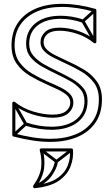

<svg xmlns="http://www.w3.org/2000/svg" viewBox="-20 -718 573 1000"><path d="M409 -600 415 -616Q385 -626 355 -631Q325 -636 296 -636Q296 -636 296 -636Q296 -636 296 -636Q212 -636 164 -596.5Q116 -557 116 -490Q116 -490 116 -490Q116 -490 116 -490Q116 -449 138.5 -421Q161 -393 197 -372.5Q233 -352 273 -333Q273 -333 273 -333Q273 -333 273 -333Q309 -316 342.5 -297.5Q376 -279 398 -254Q420 -229 420 -192Q420 -192 420 -192Q420 -192 420 -192Q420 -128 373.5 -93Q327 -58 248 -58Q248 -58 248 -58Q248 -58 248 -58Q217 -58 183.5 -63.5Q150 -69 117 -80L111 -64Q146 -53 181 -47.5Q216 -42 248 -42Q248 -42 248 -42Q248 -42 248 -42Q334 -42 385 -82Q436 -122 436 -192Q436 -192 436 -192Q436 -192 436 -192Q436 -233 413.5 -260Q391 -287 355 -307.5Q319 -328 279 -347Q279 -347 279 -347Q279 -347 279 -347Q243 -364 209.5 -383Q176 -402 154 -427.5Q132 -453 132 -490Q132 -490 132 -490Q132 -490 132 -490Q132 -551 176 -585.5Q220 -620 296 -620Q296 -620 296 -620Q296 -620 296 -620Q323 -620 352 -615Q381 -610 409 -600ZM479 -658 469 -670 407 -614Q405 -612 404.5 -609Q404 -606 405 -604L467 -496L481 -504L419 -612Q418 -614 417 -607.5Q416 -601 417 -602ZM47 -21 57 -9 119 -66Q121 -68 122 -71Q123 -74 121 -76L59 -185L45 -177L107 -68Q109 -66 110 -73Q111 -80 109 -78ZM44 -181V-15Q44 -12 45.5 -10Q47 -8 50 -7Q101 6 148.5 13.5Q196 21 242 21Q321 21 381.5 -4Q442 -29 476.5 -78.5Q511 -128 511 -200Q511 -257 484 -294.5Q457 -332 415.5 -356.5Q374 -381 331 -400Q300 -415 271.5 -428.5Q243 -442 225 -459Q207 -476 207 -498Q207 -524 227.5 -541Q248 -558 290 -558Q333 -558 381.5 -542Q430 -526 469 -494Q473 -491 477.5 -493Q482 -495 482 -500V-664Q482 -667 480.5 -669Q479 -671 476 -672Q430 -685 387 -691.5Q344 -698 303 -698Q224 -698 165 -672.5Q106 -647 73 -598.5Q40 -550 40 -482Q40 -424 67 -386Q94 -348 135.5 -323.5Q177 -299 220 -280Q251 -266 280 -252.5Q309 -239 327.5 -223Q346 -207 346 -184Q346 -157 323.5 -139Q301 -121 254 -121Q207 -121 153.5 -137Q100 -153 57 -187Q53 -190 48.5 -188Q44 -186 44 -181ZM60 -181 47 -175Q93 -140 148.5 -122.5Q204 -105 254 -105Q310 -105 336 -128.5Q362 -152 362 -184Q362 -211 343.5 -229.5Q325 -248 294.5 -263Q264 -278 226 -294Q186 -312 147 -335Q108 -358 82 -393Q56 -428 56 -482Q56 -546 87 -590.5Q118 -635 173.5 -658.5Q229 -682 303 -682Q343 -682 385 -675.5Q427 -669 472 -656L466 -664V-500L479 -506Q438 -540 387 -557Q336 -574 290 -574Q239 -574 215 -551.5Q191 -529 191 -498Q191 -472 209 -453Q227 -434 257.5 -418.5Q288 -403 325 -386Q365 -368 404 -345Q443 -322 469 -287.5Q495 -253 495 -200Q495 -132 462.5 -86.5Q430 -41 373 -18Q316 5 242 5Q198 5 151 -2.5Q104 -10 54 -23L60 -15ZM157 247 163 261Q222 237 249.5 197.5Q277 158 282 124L266 122Q263 142 251 165.5Q239 189 216 210.5Q193 232 157 247ZM200 57 190 69 269 129Q271 131 274 131Q277 131 279 129L357 69L347 57L269 117Q267 118 274 118Q281 118 279 117ZM195 71H352L344 64Q348 104 333 143.5Q318 183 277 211Q236 239 159 246L167 259Q205 203 210 155.5Q215 108 203 61ZM195 55Q191 55 188.5 58Q186 61 187 65Q199 109 194.5 153Q190 197 153 249Q151 253 153.5 258Q156 263 161 262Q243 254 287 223Q331 192 347.5 148.5Q364 105 360 62Q360 59 357.5 57Q355 55 352 55Z"/></svg>

Font: Tilt Prism
Style: Regular
Weight: 400
Version: Version 1.000